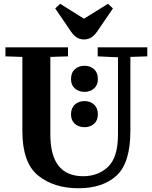

<svg xmlns="http://www.w3.org/2000/svg" viewBox="-20 -992 810 1022"><path d="M9 -740H342V-692L248 -689V-276Q248 -54 423 -54Q502 -54 555 -104Q608 -154 608 -276V-687L500 -692V-740H764V-692L674 -689V-295Q674 -125 600.5 -57.5Q527 10 398 10Q266 10 182.5 -58Q99 -126 99 -295V-689L9 -692ZM427 -782Q403 -782 385 -795Q367 -808 347 -840L274 -947L300 -972L426 -893H428L555 -972L581 -947L508 -840Q488 -808 469.5 -795Q451 -782 427 -782ZM430 -642Q460 -642 480.5 -623.5Q501 -605 501 -571Q501 -539 480.5 -521Q460 -503 430 -503Q399 -503 378.5 -521Q358 -539 358 -571Q358 -605 378.5 -623.5Q399 -642 430 -642ZM430 -454Q460 -454 480.5 -435.5Q501 -417 501 -383Q501 -351 480.5 -333Q460 -315 430 -315Q399 -315 378.5 -333Q358 -351 358 -383Q358 -417 378.5 -435.5Q399 -454 430 -454Z"/></svg>

Font: Minipax
Style: Bold
Weight: 600
Designer: Raphaël Ronot, Igor Stepanchenko (Cyrillic)
Foundry: steppetype
Version: Version 1.002